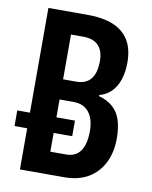

<svg xmlns="http://www.w3.org/2000/svg" viewBox="-81 -775 660 836"><g transform="rotate(10 248.5 -357.0)"><path d="M65 0V-182H9V-251H65V-714H239Q307 -714 352.5 -695Q398 -676 421.5 -637.5Q445 -599 445 -540Q445 -496 433.5 -462.5Q422 -429 400.5 -408Q379 -387 349 -379V-374Q386 -364 410.5 -342.5Q435 -321 446 -287Q457 -253 457 -206Q457 -144 433.5 -97.5Q410 -51 366.5 -25.5Q323 0 261 0ZM251 -99Q294 -99 315 -129Q336 -159 336 -217Q336 -253 325.5 -278Q315 -303 294.5 -316.5Q274 -330 244 -330H182V-251H264V-182H182V-99ZM239 -419Q283 -419 304.5 -445.5Q326 -472 326 -525Q326 -570 303.5 -593.5Q281 -617 237 -617H182V-419Z"/></g></svg>

Font: Noto Sans Display ExtraCondensed SemiBold
Style: Regular
Weight: 600
Width: 2
Designer: Monotype Design Team
Foundry: Monotype Imaging Inc.
Version: Version 2.003